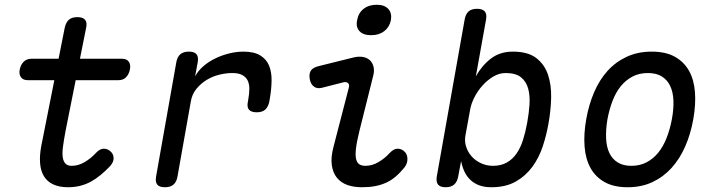

<svg xmlns="http://www.w3.org/2000/svg" viewBox="-20 -777 3040 807"><path d="M493 -530Q513 -530 521.5 -517.5Q530 -505 526 -485Q522 -465 510 -452.5Q498 -440 478 -440H97Q77 -440 68 -452.5Q59 -465 63 -485Q67 -505 79.5 -517.5Q92 -530 112 -530ZM252 -660Q257 -683 269.5 -694Q282 -705 305 -705Q328 -705 337.5 -694Q347 -683 342 -660L255 -224Q248 -186 244.5 -159Q241 -132 244 -114.5Q247 -97 256 -88.5Q265 -80 281 -80Q309 -80 335.5 -95.5Q362 -111 383 -134Q400 -152 416 -152Q432 -152 444 -141Q457 -130 457.5 -113Q458 -96 443 -79Q423 -58 403 -41.5Q383 -25 362 -13.5Q341 -2 317 4Q293 10 266 10Q229 10 203.5 -2Q178 -14 164.5 -36.5Q151 -59 148.5 -90.5Q146 -122 153 -161Z M673 10Q650 10 641 -1Q632 -12 636 -35L721 -515Q725 -538 738 -549Q751 -560 774 -560Q797 -560 806 -549Q815 -538 811 -515L800 -456Q813 -480 835 -499Q857 -518 885 -531.5Q913 -545 943.5 -552.5Q974 -560 1003 -560Q1048 -560 1074 -544Q1100 -528 1111 -501Q1122 -474 1121.5 -438Q1121 -402 1114 -362L1112 -350Q1107 -327 1094.5 -316Q1082 -305 1059 -305Q1036 -305 1026.5 -316Q1017 -327 1022 -350L1024 -362Q1028 -385 1028 -404.5Q1028 -424 1021 -438.5Q1014 -453 998.5 -461.5Q983 -470 956 -470Q930 -470 901.5 -463Q873 -456 848.5 -441Q824 -426 805.5 -403.5Q787 -381 782 -350L726 -35Q722 -12 709 -1Q696 10 673 10Z M1333 -408Q1313 -403 1299.5 -413Q1286 -423 1282 -444Q1278 -467 1286.5 -480Q1295 -493 1319 -499L1464 -535Q1488 -541 1506 -537.5Q1524 -534 1535 -523.5Q1546 -513 1550 -496.5Q1554 -480 1549 -460L1490 -224Q1479 -179 1476 -151Q1473 -123 1477 -107.5Q1481 -92 1491 -86Q1501 -80 1516 -80Q1544 -80 1570.5 -95.5Q1597 -111 1618 -134Q1635 -152 1651 -152Q1667 -152 1679 -141Q1692 -130 1692.5 -109.5Q1693 -89 1679 -72Q1661 -50 1642 -34Q1623 -18 1601.5 -8.5Q1580 1 1555.5 5.5Q1531 10 1501 10Q1467 10 1440 0.5Q1413 -9 1396 -30Q1379 -51 1374.5 -83.5Q1370 -116 1382 -161L1446 -408Q1450 -422 1442.5 -428Q1435 -434 1423 -431ZM1540 -629Q1507 -629 1491 -646Q1475 -663 1481 -692Q1486 -722 1508 -739.5Q1530 -757 1563 -757Q1596 -757 1612 -739.5Q1628 -722 1623 -692Q1617 -663 1595 -646Q1573 -629 1540 -629Z M1853 10Q1830 10 1821 -1.5Q1812 -13 1816 -36L1933 -695Q1937 -718 1949.5 -729Q1962 -740 1985 -740Q2008 -740 2017.5 -729Q2027 -718 2023 -695L1980 -456Q2005 -501 2043 -530.5Q2081 -560 2136 -560Q2199 -560 2234 -533Q2269 -506 2283.5 -462.5Q2298 -419 2296.5 -364.5Q2295 -310 2285 -256Q2277 -210 2261.5 -162.5Q2246 -115 2218 -76.5Q2190 -38 2148 -14Q2106 10 2045 10Q2016 10 1994.5 2Q1973 -6 1957.5 -20.5Q1942 -35 1932.5 -55Q1923 -75 1918 -100L1906 -36Q1902 -13 1889 -1.5Q1876 10 1853 10ZM2052 -80Q2085 -80 2109.5 -93.5Q2134 -107 2151 -131.5Q2168 -156 2178.5 -189.5Q2189 -223 2196 -262Q2203 -300 2205.5 -337.5Q2208 -375 2200 -404.5Q2192 -434 2170 -452Q2148 -470 2105 -470Q2078 -470 2053 -455Q2028 -440 2007.5 -417Q1987 -394 1973.5 -367Q1960 -340 1956 -316L1936 -206Q1932 -182 1939.5 -159.5Q1947 -137 1962.5 -119.5Q1978 -102 2001.5 -91Q2025 -80 2052 -80Z M2618 10Q2560 10 2521.5 -11.5Q2483 -33 2462 -71Q2441 -109 2437 -161.5Q2433 -214 2444 -276Q2455 -338 2477.5 -390Q2500 -442 2534 -479.5Q2568 -517 2614.5 -538.5Q2661 -560 2719 -560Q2778 -560 2816.5 -538.5Q2855 -517 2876 -479.5Q2897 -442 2901 -390Q2905 -338 2894 -276Q2883 -214 2860 -161.5Q2837 -109 2802.5 -71Q2768 -33 2722 -11.5Q2676 10 2618 10ZM2634 -80Q2669 -80 2697 -94.5Q2725 -109 2746 -134.5Q2767 -160 2781.5 -196.5Q2796 -233 2804 -276Q2812 -319 2810.5 -354.5Q2809 -390 2797 -415.5Q2785 -441 2762 -455.5Q2739 -470 2703 -470Q2667 -470 2639 -455.5Q2611 -441 2590 -415.5Q2569 -390 2555 -354Q2541 -318 2533 -275Q2526 -232 2527.5 -196Q2529 -160 2541 -134.5Q2553 -109 2576 -94.5Q2599 -80 2634 -80Z"/></svg>

Font: Maple Mono
Style: Italic
Weight: 400
Italic angle: -10°
Monospace: yes
Designer: subframe7536
Version: Version 7.300